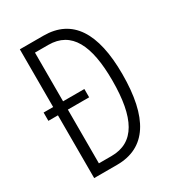

<svg xmlns="http://www.w3.org/2000/svg" viewBox="-172 -818 843 922"><g transform="rotate(-30 249.0 -357.0)"><path d="M210 -714H79V-394H26V-348H79V0H206C368 0 446 -125 446 -365C446 -595 369 -714 210 -714ZM208 -664C336 -664 389 -558 389 -362C389 -157 333 -50 204 -50H134V-348H252V-394H134V-664Z"/></g></svg>

Font: Noto Sans Devanagari ExtraCondensed Light
Style: Regular
Weight: 300
Width: 2
Designer: Jelle Bosma - Monotype Design Team
Foundry: Monotype Imaging Inc.
Version: Version 2.004